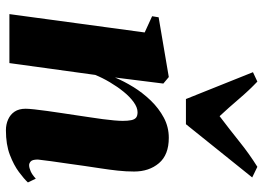

<svg xmlns="http://www.w3.org/2000/svg" viewBox="-138 -720 869 633"><g transform="rotate(90 296.5 -403.5)"><path d="M235.5 -348Q247.5 -377 266.5 -408Q285.5 -439 311.2 -465.8Q337 -492.5 367.8 -509Q398.5 -525.5 434.5 -525.5Q490.5 -525.5 518 -493Q545.5 -460.5 545.5 -411Q545.5 -384.5 542.5 -357Q539.5 -329.5 535.2 -301.8Q531 -274 527 -247Q524 -222.5 519.5 -193.5Q515 -164.5 511.5 -137.8Q508 -111 506 -94Q506 -76 512 -70.5Q518 -65 524.5 -65Q533 -65 544.5 -70Q556 -75 569 -87L581.5 -61Q570 -48.5 547.2 -31.5Q524.5 -14.5 490.5 -1.5Q456.5 11.5 409.5 11.5Q390 11.5 373.8 4.2Q357.5 -3 348 -17.2Q338.5 -31.5 338.5 -53.5Q338.5 -63 340.5 -81.8Q342.5 -100.5 345.8 -124.2Q349 -148 352.8 -172.5Q356.5 -197 359.5 -217Q363 -241 366.5 -264Q370 -287 372.8 -307.8Q375.5 -328.5 377 -345.5Q378.5 -362.5 378.5 -373.5Q378.5 -390.5 376.2 -401.5Q374 -412.5 368 -417.5Q362 -422.5 350 -422.5Q334.5 -422.5 316.8 -409.8Q299 -397 282.2 -376.2Q265.5 -355.5 251 -331Q236.5 -306.5 227 -283L188 0H26.5L87 -446L33.5 -470.5L37 -492L234 -525.5L255.5 -507.5ZM306.5 -582 218 -803 249 -817.5Q277.5 -790.5 306.2 -756.8Q335 -723 363 -693Q406 -725.5 446.8 -758.2Q487.5 -791 530 -817.5L565 -800.5L389.5 -582Z"/></g></svg>

Font: Merriweather 120pt Black
Style: Italic
Weight: 900
Italic angle: -7.8°
Version: Version 2.101